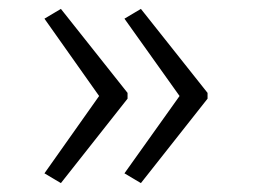

<svg xmlns="http://www.w3.org/2000/svg" viewBox="-20 -478 570 432"><path d="M117 -458 80 -436 203 -262 80 -88 117 -66 267 -256V-269ZM297 -458 260 -436 384 -262 260 -88 297 -66 447 -256V-269Z"/></svg>

Font: Noto Sans Mono Condensed Light
Style: Regular
Weight: 300
Width: 3
Designer: Monotype Design Team
Foundry: Monotype Imaging Inc.
Version: Version 2.014